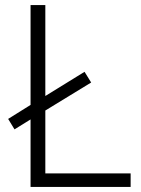

<svg xmlns="http://www.w3.org/2000/svg" viewBox="-20 -827 555 754"><path d="M100 -93H493V-146H158V-393L338 -503L312 -545L158 -450V-807H100V-415L12 -360L37 -319L100 -358Z"/></svg>

Font: Noto Sans Telugu UI Light
Style: Regular
Weight: 300
Designer: Jelle Bosma - Monotype Design Team
Foundry: Monotype Imaging Inc.
Version: Version 2.005